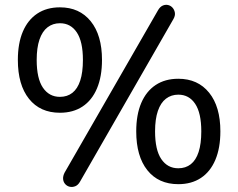

<svg xmlns="http://www.w3.org/2000/svg" viewBox="-20 -744 973 785"><path d="M307 -1Q299 13 287.5 17.5Q276 22 265 19.5Q254 17 246.5 8.5Q239 0 238 -12Q237 -24 244 -38L626 -702Q634 -716 645 -721Q656 -726 667 -723.5Q678 -721 685.5 -712.5Q693 -704 695 -692Q697 -680 689 -666ZM225 -283Q144 -283 98.5 -340Q53 -397 53 -499Q53 -567 73.5 -615Q94 -663 132.5 -688.5Q171 -714 225 -714Q305 -714 351 -657Q397 -600 397 -499Q397 -431 376.5 -382.5Q356 -334 317.5 -308.5Q279 -283 225 -283ZM225 -348Q255 -348 276 -364.5Q297 -381 308 -414.5Q319 -448 319 -499Q319 -574 294 -611.5Q269 -649 225 -649Q196 -649 174.5 -632.5Q153 -616 141.5 -582.5Q130 -549 130 -499Q130 -423 155.5 -385.5Q181 -348 225 -348ZM709 9Q628 9 582.5 -48Q537 -105 537 -207Q537 -275 557.5 -323Q578 -371 616.5 -396.5Q655 -422 709 -422Q789 -422 835 -365Q881 -308 881 -207Q881 -139 860.5 -90.5Q840 -42 801.5 -16.5Q763 9 709 9ZM709 -56Q739 -56 760 -72.5Q781 -89 792 -122.5Q803 -156 803 -207Q803 -282 778 -319.5Q753 -357 709 -357Q680 -357 658.5 -340.5Q637 -324 625.5 -290.5Q614 -257 614 -207Q614 -131 639.5 -93.5Q665 -56 709 -56Z"/></svg>

Font: Nunito Medium
Style: Regular
Weight: 500
Designer: Vernon Adams
Foundry: Vernon Adams
Version: Version 3.602